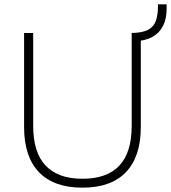

<svg xmlns="http://www.w3.org/2000/svg" viewBox="-20 -857 788 885"><path d="M360 8Q228 8 159.5 -63.5Q91 -135 91 -271V-705H133V-277Q133 -154 190.5 -93.5Q248 -33 360 -33Q473 -33 530 -93.5Q587 -154 587 -277V-705H629V-271Q629 -135 560.5 -63.5Q492 8 360 8ZM603 -667 588 -680V-705Q637 -706 662.5 -719.5Q688 -733 698 -760Q708 -787 708 -825V-837H748V-817Q748 -770 731.5 -737.5Q715 -705 682.5 -687Q650 -669 603 -667Z"/></svg>

Font: Nunito Sans 12pt ExtraLight
Style: Regular
Weight: 200
Designer: Vernon Adams
Foundry: Vernon Adams
Version: Version 3.101;gftools[0.9.27]